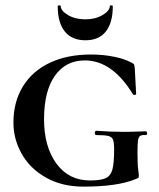

<svg xmlns="http://www.w3.org/2000/svg" viewBox="-20 -683 591 715"><path d="M30 -226Q30 -304 65.5 -361.5Q101 -419 166 -449.5Q231 -480 319 -480Q363 -480 403.5 -472Q444 -464 471 -449Q478 -446 479.5 -442Q481 -438 482 -427L487 -333Q487 -330 481.5 -329.5Q476 -329 475 -332Q398 -458 296 -458Q225 -458 184.5 -401Q144 -344 144 -239Q144 -137 190 -74Q236 -11 315 -11Q355 -11 373.5 -19.5Q392 -28 398.5 -51.5Q405 -75 405 -126Q405 -152 401 -162.5Q397 -173 384 -176.5Q371 -180 339 -180Q333 -180 333 -188Q333 -191 334.5 -193.5Q336 -196 338 -196Q390 -192 443 -192Q467 -192 523 -194Q525 -194 526.5 -191.5Q528 -189 528 -187Q528 -180 523 -180Q508 -181 502 -177Q496 -173 494 -160.5Q492 -148 492 -116Q492 -71 494.5 -53Q497 -35 497 -28Q497 -22 495 -20.5Q493 -19 485 -16Q418 12 291 12Q211 12 151.5 -21.5Q92 -55 61 -110Q30 -165 30 -226ZM206 -661Q206 -643 233 -627Q260 -611 298 -611Q335 -611 362 -627Q389 -643 389 -661Q389 -663 394.5 -663Q400 -663 400 -660Q400 -598 374 -565.5Q348 -533 298 -533Q248 -533 221.5 -565.5Q195 -598 195 -660Q195 -663 200.5 -663Q206 -663 206 -661Z"/></svg>

Font: Cormorant SC
Style: Bold
Weight: 700
Designer: Christian Thalmann (Catharsis Fonts)
Foundry: Catharsis Fonts
Version: Version 4.000